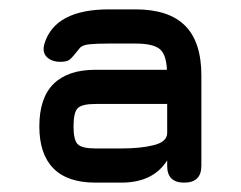

<svg xmlns="http://www.w3.org/2000/svg" viewBox="-20 -688 514 410"><path d="M184 -298Q124 -298 94 -328.5Q64 -359 64 -418Q64 -479 94.5 -509Q125 -539 184 -539H336.5Q335 -572 320.8 -583.5Q306.5 -595 269 -595H213Q187 -595 171.2 -593.5Q155.5 -592 150 -585Q134.5 -565 128.5 -560.5Q122.5 -556 109 -556Q90.5 -556 80 -566.2Q69.5 -576.5 75 -595Q97.5 -668 213 -668H269Q340.5 -668 375.2 -633.2Q410 -598.5 410 -527V-334Q410 -298 373 -298Q337 -298 337 -334V-345.5Q307 -298 239 -298ZM184 -371H239Q281 -371 309 -378.2Q337 -385.5 337 -404V-466H184Q155 -466 146 -457Q137 -448 137 -418Q137 -389 146 -380Q155 -371 184 -371Z"/></svg>

Font: Jura Light
Style: Bold
Weight: 700
Version: Version 5.104